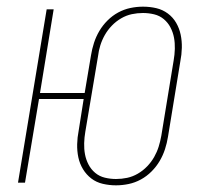

<svg xmlns="http://www.w3.org/2000/svg" viewBox="-20 -548 640 576"><path d="M328 8Q308 8 288.5 3.5Q269 -1 254 -12.5Q239 -24 229 -40.5Q219 -57 215 -76Q211 -95 211.5 -115.5Q212 -136 216 -156L231 -251H97L55 0H34L120 -520H141L100 -269H234L253 -382Q256 -401 262 -419.5Q268 -438 278 -455Q288 -472 302.5 -486.5Q317 -501 334.5 -510.5Q352 -520 371 -524Q390 -528 409 -528Q430 -528 449 -523.5Q468 -519 483.5 -507.5Q499 -496 508.5 -479.5Q518 -463 522 -444Q526 -425 525.5 -404.5Q525 -384 521 -364L484 -138Q481 -119 475 -100.5Q469 -82 459 -65Q449 -48 434.5 -33.5Q420 -19 402.5 -9.5Q385 0 366 4Q347 8 328 8ZM328 -11Q345 -11 361.5 -14.5Q378 -18 393.5 -27Q409 -36 421.5 -49Q434 -62 442.5 -77Q451 -92 456 -108Q461 -124 464 -141L501 -367Q504 -384 504.5 -401.5Q505 -419 502 -435Q499 -451 491.5 -465.5Q484 -480 471.5 -490.5Q459 -501 442.5 -505Q426 -509 409 -509Q392 -509 375.5 -505.5Q359 -502 343.5 -493Q328 -484 315.5 -471Q303 -458 294.5 -443Q286 -428 281 -412Q276 -396 274 -379L236 -153Q233 -136 232.5 -118.5Q232 -101 235 -85Q238 -69 245.5 -54.5Q253 -40 265.5 -29.5Q278 -19 294.5 -15Q311 -11 328 -11Z"/></svg>

Font: Iosevka SS04 Th Ex Obl
Style: Regular
Weight: 100
Width: 7
Italic angle: -9°
Monospace: yes
Designer: Belleve Invis
Foundry: Belleve Invis
Version: Version 19.0.0; ttfautohint (v1.8.4)